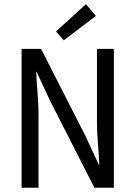

<svg xmlns="http://www.w3.org/2000/svg" viewBox="-20 -887 640 907"><path d="M82 0V-656H174L384 -244L447 -108H449Q447 -157 442.5 -210.5Q438 -264 438 -316V-656H518V0H426L216 -412L153 -548H151Q153 -498 157.5 -446Q162 -394 162 -343V0ZM281.4 -696.8 244.6 -738.5 386.1 -867.3 433.1 -811.7Z"/></svg>

Font: Source Code Pro ExtraLight
Style: Regular
Weight: 200
Monospace: yes
Designer: Paul D. Hunt, Teo Tuominen
Foundry: Adobe
Version: Version 1.026;hotconv 1.1.0;makeotfexe 2.6.0